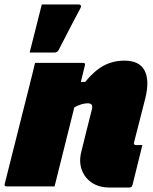

<svg xmlns="http://www.w3.org/2000/svg" viewBox="-63 -830 683 855"><path d="M93 -550H307Q318 -550 315 -539Q306 -503 297 -465H316Q357 -515 398.5 -537.5Q440 -560 492 -560Q557 -560 580.5 -516.5Q604 -473 584 -392Q572 -343 559 -294Q546 -245 534 -196Q532 -190 535 -187Q537 -184 542 -184H571Q560 -140 549 -95Q538 -50 527 -6Q524 5 513 5H424Q378 5 346 -16.5Q314 -38 301 -74Q288 -110 299 -154Q310 -197 321.5 -245Q333 -293 346 -342Q354 -370 328 -370Q315 -370 301 -366Q287 -362 268 -352Q246 -264 224 -176Q202 -88 180 0H-34Q-45 0 -42 -11L69 -452Q76 -479 82 -504Q88 -529 93 -550ZM289 -810Q295 -810 297 -805.5Q299 -801 296 -795Q277 -760 262 -731Q247 -702 232 -673Q217 -644 198 -607Q192 -596 179 -596H69Q84 -655 96 -702.5Q108 -750 123 -810Z"/></svg>

Font: Recursive Mn Lnr St XBk
Style: Italic
Weight: 1000
Italic angle: -15°
Monospace: yes
Version: Version 1.079;hotconv 1.0.112;makeotfexe 2.5.65598; ttfautoh